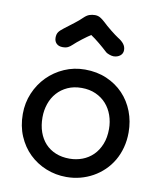

<svg xmlns="http://www.w3.org/2000/svg" viewBox="-98 -992 910 1084"><g transform="rotate(10 356.5 -450.0)"><path d="M53.2 0ZM53.2 -294.4Q53.2 -357.9 76.9 -413.8Q100.6 -469.7 141.8 -511.5Q183.1 -553.2 238.3 -577.4Q293.5 -601.6 356.4 -601.6Q425.3 -601.6 481.2 -577.4Q537.1 -553.2 576.9 -511.5Q616.7 -469.7 638.2 -413.8Q659.7 -357.9 659.7 -294.4Q659.7 -248 648.7 -207Q637.7 -166 617.7 -131.8Q597.7 -97.7 569.6 -70.6Q541.5 -43.5 507.8 -24.7Q474.1 -5.9 435.8 4.2Q397.5 14.2 356.4 14.2Q294.9 14.2 239.7 -8.1Q184.6 -30.3 143.1 -70.6Q101.6 -110.8 77.4 -167.7Q53.2 -224.6 53.2 -294.4ZM166 -294.4Q166 -248 179.2 -210.4Q192.4 -172.9 217 -146.2Q241.7 -119.6 276.9 -105.2Q312 -90.8 356 -90.8Q395 -90.8 429.7 -104Q464.4 -117.2 490.5 -142.8Q516.6 -168.5 532 -206.5Q547.4 -244.6 547.4 -294.4Q547.4 -335.4 534.4 -372.3Q521.5 -409.2 497.1 -436.5Q472.7 -463.9 437 -480Q401.4 -496.1 356 -496.1Q310.5 -496.1 275.4 -480Q240.2 -463.9 215.8 -436.5Q191.4 -409.2 178.7 -372.3Q166 -335.4 166 -294.4ZM209 -704.1Q186 -704.1 173.3 -716.8Q160.6 -729.5 160.6 -750Q160.6 -760.3 162.6 -767.8Q164.6 -775.4 168.9 -782Q173.3 -788.6 180.2 -794.9Q187 -801.3 197.3 -809.1Q214.8 -822.8 228.5 -833Q242.2 -843.3 253.7 -852.3Q265.1 -861.3 275.1 -869.6Q285.2 -877.9 295.4 -888.2Q311.5 -903.8 326.4 -908.9Q341.3 -914.1 358.4 -914.1Q375.5 -914.1 389.2 -905.8Q402.8 -897.5 417 -884.3Q424.3 -877 437 -866Q449.7 -855 463.4 -844Q477.1 -833 489.3 -824Q501.5 -814.9 507.8 -811Q529.8 -797.9 541.7 -782.5Q553.7 -767.1 553.7 -747.6Q553.7 -727.1 538.1 -715.1Q522.5 -703.1 500 -703.1Q495.1 -703.1 488.8 -704.6Q482.4 -706.1 476.1 -708.3Q469.7 -710.4 463.9 -713.6Q458 -716.8 454.1 -720.7Q444.3 -730 431.9 -740.7Q419.4 -751.5 406.5 -762.2Q393.6 -772.9 380.6 -782.7Q367.7 -792.5 356.4 -799.8Q347.2 -793.9 334.7 -784.9Q322.3 -775.9 309.1 -765.9Q295.9 -755.9 283 -745.1Q270 -734.4 259.8 -724.6Q252 -716.8 240.2 -710.4Q228.5 -704.1 209 -704.1Z"/></g></svg>

Font: Autour One
Style: Regular
Weight: 400
Version: Version 1.007; ttfautohint (v0.92) -l 24 -r 24 -G 200 -x 7 -